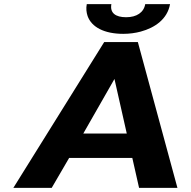

<svg xmlns="http://www.w3.org/2000/svg" viewBox="-20 -916 931 936"><path d="M625 -146 658 0H845L652 -711H488L45 0H232L317 -146ZM386 -265 538 -531 598 -265ZM595 -832C543 -832 515 -853 523 -896H403C399 -875 401 -856 407 -838C426 -784 488 -751 581 -751C611 -751 640 -755 666 -762C736 -781 796 -823 809 -896H688C681 -855 646 -832 595 -832Z"/></svg>

Font: Asimov
Style: XWidIt
Weight: 500
Designer: Google
Version: Version 2.000980; 2014